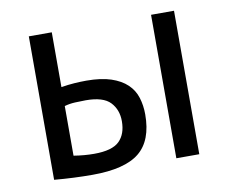

<svg xmlns="http://www.w3.org/2000/svg" viewBox="-62 -577 784 659"><g transform="rotate(-10 330.0 -247.0)"><path d="M157 -70Q194 -64 228 -64Q291 -64 316 -88.5Q341 -113 341 -158Q341 -198 316.5 -224Q292 -250 231 -250Q214 -250 194 -249Q174 -248 157 -243ZM157 -309Q181 -313 203 -314.5Q225 -316 245 -316Q296 -316 330.5 -304.5Q365 -293 386 -273Q407 -253 415.5 -225.5Q424 -198 424 -167Q424 -76 373.5 -35Q323 6 210 6Q146 6 77 0V-500H157ZM503 -500H583V0H503Z"/></g></svg>

Font: PTSans
Style: Regular
Weight: 400
Designer: A.Korolkova, O.Umpeleva, V.Yefimov
Foundry: ParaType Ltd
Version: Version 2.003W OFL